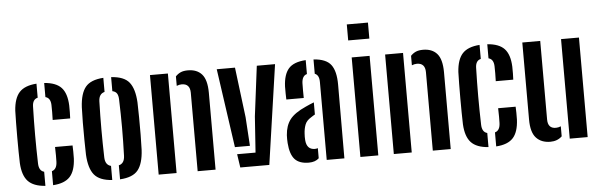

<svg xmlns="http://www.w3.org/2000/svg" viewBox="-50 -973 3599 1153"><g transform="rotate(-5 1749.5 -396.0)"><path d="M40.5 -141.5Q39.5 -170 39 -211.2Q38.5 -252.5 38.5 -298Q38.5 -343.5 39 -385.2Q39.5 -427 40.5 -457Q45.5 -532.5 78 -567.8Q110.5 -603 181.5 -608V-523.5Q150 -516 149 -473Q146.5 -383.5 146.5 -301Q146.5 -218.5 149 -130.5Q150 -85 181.5 -77V8Q110 3 77.2 -32.2Q44.5 -67.5 40.5 -141.5ZM259.5 -382.5Q260.5 -401.5 260.5 -430Q260.5 -458.5 260 -473Q258.5 -515.5 228 -523V-608Q298.5 -603 330.8 -568.5Q363 -534 366 -461Q366.5 -443 366.2 -419.8Q366 -396.5 365 -382.5ZM228 8V-76.5Q258.5 -85 260 -130.5Q260.5 -146 260.5 -168.8Q260.5 -191.5 259.5 -219.5H365Q366 -205.5 366.2 -182.5Q366.5 -159.5 366 -141.5Q362.5 -67 330.5 -31.8Q298.5 3.5 228 8Z M440.5 -157Q439.5 -195 438.8 -247Q438 -299 438.5 -351.2Q439 -403.5 440.5 -443.5Q445 -526 476.5 -564.5Q508 -603 584.5 -608V-523Q550 -514.5 548.5 -469.5Q546 -381.5 546 -299.8Q546 -218 548.5 -131Q550 -85.5 584.5 -77V8Q508.5 3 476.8 -35.5Q445 -74 440.5 -157ZM631.5 8V-76.5Q666 -84.5 667.5 -131Q670.5 -219 670.5 -300.2Q670.5 -381.5 667.5 -469.5Q667 -493.5 658.8 -506.5Q650.5 -519.5 631.5 -523.5V-608Q709 -603.5 740.2 -564.5Q771.5 -525.5 776 -443.5Q777 -405 777.8 -353.2Q778.5 -301.5 778 -249.2Q777.5 -197 776 -157Q771.5 -74.5 740.2 -35.5Q709 3.5 631.5 8Z M1100 0V-473.5Q1099.5 -528 1050 -528Q1035 -528 1019.5 -521.5V-578.5Q1033 -593 1050.2 -600.8Q1067.5 -608.5 1094 -608.5Q1148.5 -608.5 1178 -575.2Q1207.5 -542 1208 -464.5V0ZM865 0V-600H973V0Z M1267.5 -600H1377.5L1415 -298L1426 -124.5H1335.5ZM1345 -81H1456L1471 -298L1509 -600H1619L1532 0H1357Z M1668 -382.5Q1667.5 -394.5 1667 -418.8Q1666.5 -443 1667 -461Q1670 -532.5 1700.5 -568Q1731 -603.5 1804.5 -608V-524Q1775.5 -516.5 1773 -473Q1772.5 -458.5 1772.5 -429.2Q1772.5 -400 1773 -382.5ZM1878 0V-469.5Q1878 -512 1851.5 -521.5V-608Q1927.5 -603 1956.5 -564.2Q1985.5 -525.5 1985.5 -445L1984.5 0ZM1653 -121Q1652 -132 1652 -145Q1652 -158 1652.5 -169Q1656.5 -226 1684.2 -262.5Q1712 -299 1780.5 -329.5Q1793 -335.5 1805.8 -340.8Q1818.5 -346 1831 -351V-278Q1825.5 -275 1819.5 -271.2Q1813.5 -267.5 1807 -263Q1779 -246.5 1770 -222.2Q1761 -198 1759.5 -169Q1758 -149 1759.5 -129.5Q1764 -72 1813 -72Q1822.5 -72 1831 -75V-14Q1809 7 1770 7Q1712.5 7 1685.2 -23.2Q1658 -53.5 1653 -121Z M2069 -703.5V-800H2196.5V-703.5ZM2081 0V-600H2189V0Z M2517.5 0V-473.5Q2517 -528 2467.5 -528Q2452.5 -528 2437 -521.5V-578.5Q2450.5 -593 2467.8 -600.8Q2485 -608.5 2511.5 -608.5Q2566 -608.5 2595.5 -575.2Q2625 -542 2625.5 -464.5V0ZM2282.5 0V-600H2390.5V0Z M2711.5 -141.5Q2710.5 -170 2710 -211.2Q2709.5 -252.5 2709.5 -298Q2709.5 -343.5 2710 -385.2Q2710.5 -427 2711.5 -457Q2716.5 -532.5 2749 -567.8Q2781.5 -603 2852.5 -608V-523.5Q2821 -516 2820 -473Q2817.5 -383.5 2817.5 -301Q2817.5 -218.5 2820 -130.5Q2821 -85 2852.5 -77V8Q2781 3 2748.2 -32.2Q2715.5 -67.5 2711.5 -141.5ZM2930.5 -382.5Q2931.5 -401.5 2931.5 -430Q2931.5 -458.5 2931 -473Q2929.5 -515.5 2899 -523V-608Q2969.5 -603 3001.8 -568.5Q3034 -534 3037 -461Q3037.5 -443 3037.2 -419.8Q3037 -396.5 3036 -382.5ZM2899 8V-76.5Q2929.5 -85 2931 -130.5Q2931.5 -146 2931.5 -168.8Q2931.5 -191.5 2930.5 -219.5H3036Q3037 -205.5 3037.2 -182.5Q3037.5 -159.5 3037 -141.5Q3033.5 -67 3001.5 -31.8Q2969.5 3.5 2899 8Z M3109.5 -135.5V-600H3217.5V-126.5Q3217.5 -72 3266 -72Q3280.5 -72 3296 -78.5V-18Q3268 8.5 3226 8.5Q3171.5 8.5 3140.5 -25Q3109.5 -58.5 3109.5 -135.5ZM3343 0V-600H3451V0Z"/></g></svg>

Font: Big Shoulders Stencil Display
Style: Bold
Weight: 700
Designer: Patric King
Foundry: XO Type Co
Version: Version 1.000